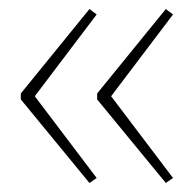

<svg xmlns="http://www.w3.org/2000/svg" viewBox="-20 -492 429 425"><path d="M26 -285 178 -472 194 -460 57 -279 194 -98 178 -87 26 -272ZM195 -285 347 -472 363 -460 226 -279 363 -98 347 -87 195 -272Z"/></svg>

Font: Noto Sans Tamil Thin
Style: Regular
Weight: 100
Designer: Jelle Bosma - Monotype Design Team
Foundry: Monotype Imaging Inc.
Version: Version 2.004; ttfautohint (v1.8.4.7-5d5b)